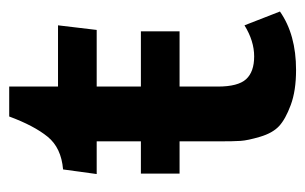

<svg xmlns="http://www.w3.org/2000/svg" viewBox="-143 -506 663 417"><g transform="rotate(-90 188.5 -297.5)"><path d="M144 -609H209V-503H342L332 -419H209V-323H329V-239H209V-156Q209 -112 225 -94.5Q241 -77 274.5 -77Q308 -77 342 -98L372 -21Q322 14 245 14Q200 14 169 2.5Q138 -9 123 -23Q108 -37 100 -64Q92 -91 91 -106.5Q90 -122 90 -152V-239H20V-323H90V-419H19L29 -492Q76 -496 100 -525.5Q124 -555 144 -609Z"/></g></svg>

Font: Bree Serif
Style: Regular
Weight: 400
Designer: Veronika Burian, Jos Scaglione
Foundry: TypeTogether
Version: Version 1.001